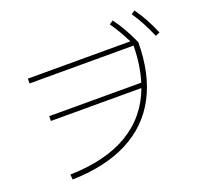

<svg xmlns="http://www.w3.org/2000/svg" viewBox="-130 -932 1125 1066"><g transform="rotate(-20 432.0 -399.5)"><path d="M656.7 -364.3H122.1V-392.6H666Q694.8 -485.8 696.3 -600.6H82V-628.9H687.5Q650.4 -703.6 612.3 -755.9L634.8 -771.5Q661.1 -735.8 682.9 -698Q704.6 -660.2 725.1 -614.7L727.5 -611.3Q727.1 -423.3 658 -292.2Q588.9 -161.1 454.3 -91.8Q319.8 -22.5 124 -17.6L122.1 -47.9Q331.1 -52.7 465.6 -132.3Q600.1 -211.9 656.7 -364.3ZM746.1 -767.6 767.6 -782.2Q793.9 -745.1 814.9 -706.5Q835.9 -668 856.4 -620.1L831.1 -609.4Q809.6 -659.2 789.3 -696.8Q769 -734.4 746.1 -767.6Z"/></g></svg>

Font: Pretendard GOV Thin
Style: Regular
Weight: 100
Designer: Base glyphs from Inter by Rasmus Andersson; Hangeul glyphs from Noto Sans CJK(Source Han Sans) by Jang Soo-young and Kan
Foundry: Kil Hyung-jin
Version: Version 1.309